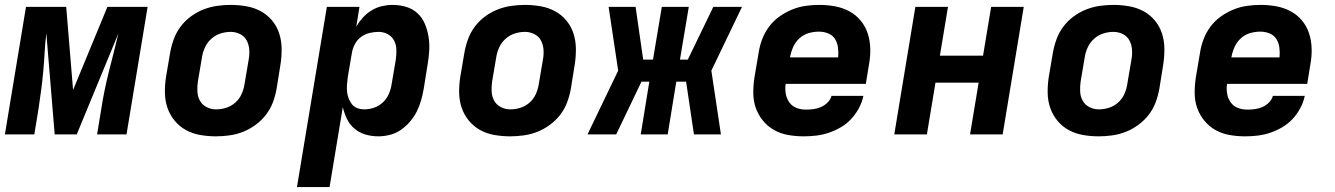

<svg xmlns="http://www.w3.org/2000/svg" viewBox="-24 -548 5444 783"><path d="M-4 0 82 -520H246L274 -181L414 -520H578L492 0H372L389 -104Q395 -143 403 -181.5Q411 -220 420.5 -258Q430 -296 440 -334.5Q450 -373 459 -412L289 0H199L165 -412Q160 -373 158 -334.5Q156 -296 152.5 -258Q149 -220 144 -181.5Q139 -143 133 -104L116 0Z M857 8Q824 8 792.5 2.5Q761 -3 734.5 -17.5Q708 -32 688.5 -55.5Q669 -79 659 -108Q649 -137 648.5 -169.5Q648 -202 653 -234L670 -334Q675 -362 685 -389Q695 -416 712.5 -439.5Q730 -463 754.5 -481Q779 -499 806 -509.5Q833 -520 861 -524Q889 -528 916 -528Q949 -528 980.5 -522.5Q1012 -517 1039 -502.5Q1066 -488 1085.5 -464.5Q1105 -441 1114.5 -412Q1124 -383 1124.5 -350.5Q1125 -318 1120 -286L1104 -186Q1099 -158 1089 -131Q1079 -104 1061 -80.5Q1043 -57 1018.5 -39Q994 -21 967.5 -10.5Q941 0 912.5 4Q884 8 857 8ZM857 -102Q878 -102 898.5 -108.5Q919 -115 935.5 -129.5Q952 -144 961 -164Q970 -184 973 -204L990 -304Q994 -325 992.5 -345.5Q991 -366 982 -383Q973 -400 955 -409Q937 -418 917 -418Q896 -418 875.5 -411.5Q855 -405 838.5 -390.5Q822 -376 812.5 -356Q803 -336 800 -316L783 -216Q780 -195 781 -174.5Q782 -154 791.5 -137Q801 -120 819 -111Q837 -102 857 -102Z M1187 215 1309 -520H1442L1429 -440Q1441 -460 1456.5 -477Q1472 -494 1492 -506Q1512 -518 1534 -523Q1556 -528 1577 -528Q1606 -528 1632.5 -520Q1659 -512 1678.5 -494Q1698 -476 1708.5 -451Q1719 -426 1723.5 -399Q1728 -372 1726.5 -343.5Q1725 -315 1720 -286L1704 -186Q1700 -163 1693.5 -139.5Q1687 -116 1676 -94Q1665 -72 1648.5 -52.5Q1632 -33 1611 -18.5Q1590 -4 1566 2Q1542 8 1519 8Q1491 8 1466 0.5Q1441 -7 1421.5 -23.5Q1402 -40 1391 -63Q1380 -86 1374 -111L1320 215ZM1462 -102Q1482 -102 1502 -109Q1522 -116 1537.5 -130.5Q1553 -145 1561.5 -164.5Q1570 -184 1573 -204L1590 -304Q1593 -324 1592.5 -344.5Q1592 -365 1583.5 -382Q1575 -399 1557.5 -408.5Q1540 -418 1520 -418Q1502 -418 1483 -413.5Q1464 -409 1448 -397Q1432 -385 1423 -367.5Q1414 -350 1411 -332L1394 -232Q1392 -217 1391 -202Q1390 -187 1391.5 -173Q1393 -159 1398 -146Q1403 -133 1411.5 -122.5Q1420 -112 1433.5 -107Q1447 -102 1462 -102Z M2057 8Q2024 8 1992.5 2.5Q1961 -3 1934.5 -17.5Q1908 -32 1888.5 -55.5Q1869 -79 1859 -108Q1849 -137 1848.5 -169.5Q1848 -202 1853 -234L1870 -334Q1875 -362 1885 -389Q1895 -416 1912.5 -439.5Q1930 -463 1954.5 -481Q1979 -499 2006 -509.5Q2033 -520 2061 -524Q2089 -528 2116 -528Q2149 -528 2180.5 -522.5Q2212 -517 2239 -502.5Q2266 -488 2285.5 -464.5Q2305 -441 2314.5 -412Q2324 -383 2324.5 -350.5Q2325 -318 2320 -286L2304 -186Q2299 -158 2289 -131Q2279 -104 2261 -80.5Q2243 -57 2218.5 -39Q2194 -21 2167.5 -10.5Q2141 0 2112.5 4Q2084 8 2057 8ZM2057 -102Q2078 -102 2098.5 -108.5Q2119 -115 2135.5 -129.5Q2152 -144 2161 -164Q2170 -184 2173 -204L2190 -304Q2194 -325 2192.5 -345.5Q2191 -366 2182 -383Q2173 -400 2155 -409Q2137 -418 2117 -418Q2096 -418 2075.5 -411.5Q2055 -405 2038.5 -390.5Q2022 -376 2012.5 -356Q2003 -336 2000 -316L1983 -216Q1980 -195 1981 -174.5Q1982 -154 1991.5 -137Q2001 -120 2019 -111Q2037 -102 2057 -102Z M2372 0 2497 -260 2458 -520H2568L2599 -305H2639L2675 -520H2785L2749 -305H2781Q2807 -359 2833 -412.5Q2859 -466 2885 -520H3002L2877 -260L2916 0H2806L2774 -215H2734L2699 0H2589L2624 -215H2592L2489 0Z M3254 8Q3221 8 3190 2.5Q3159 -3 3132.5 -18Q3106 -33 3087 -56.5Q3068 -80 3058 -108.5Q3048 -137 3048 -169.5Q3048 -202 3053 -234L3070 -334Q3074 -361 3084.5 -388.5Q3095 -416 3112.5 -439.5Q3130 -463 3154.5 -480.5Q3179 -498 3206 -509Q3233 -520 3261 -524Q3289 -528 3316 -528Q3349 -528 3380 -522.5Q3411 -517 3438.5 -502.5Q3466 -488 3485.5 -464.5Q3505 -441 3514.5 -412Q3524 -383 3525 -351Q3526 -319 3520 -286L3507 -206H3180Q3177 -185 3180.5 -165.5Q3184 -146 3195 -130.5Q3206 -115 3224 -108Q3242 -101 3263 -101Q3278 -101 3293.5 -103Q3309 -105 3324 -111.5Q3339 -118 3351 -130Q3363 -142 3367 -157H3497Q3492 -132 3479 -107.5Q3466 -83 3447.5 -63Q3429 -43 3405 -29Q3381 -15 3355.5 -6.5Q3330 2 3304.5 5Q3279 8 3254 8ZM3198 -314H3394Q3396 -334 3393.5 -353.5Q3391 -373 3381.5 -388.5Q3372 -404 3354 -411.5Q3336 -419 3316 -419Q3295 -419 3274 -413Q3253 -407 3236.5 -392Q3220 -377 3211 -357Q3202 -337 3198 -316Z M3623 0 3709 -520H3842L3809 -321H3985L4018 -520H4151L4065 0H3932L3967 -211H3791L3756 0Z M4457 8Q4424 8 4392.5 2.5Q4361 -3 4334.5 -17.5Q4308 -32 4288.5 -55.5Q4269 -79 4259 -108Q4249 -137 4248.5 -169.5Q4248 -202 4253 -234L4270 -334Q4275 -362 4285 -389Q4295 -416 4312.5 -439.5Q4330 -463 4354.5 -481Q4379 -499 4406 -509.5Q4433 -520 4461 -524Q4489 -528 4516 -528Q4549 -528 4580.5 -522.5Q4612 -517 4639 -502.5Q4666 -488 4685.5 -464.5Q4705 -441 4714.5 -412Q4724 -383 4724.5 -350.5Q4725 -318 4720 -286L4704 -186Q4699 -158 4689 -131Q4679 -104 4661 -80.5Q4643 -57 4618.5 -39Q4594 -21 4567.5 -10.5Q4541 0 4512.5 4Q4484 8 4457 8ZM4457 -102Q4478 -102 4498.5 -108.5Q4519 -115 4535.5 -129.5Q4552 -144 4561 -164Q4570 -184 4573 -204L4590 -304Q4594 -325 4592.5 -345.5Q4591 -366 4582 -383Q4573 -400 4555 -409Q4537 -418 4517 -418Q4496 -418 4475.5 -411.5Q4455 -405 4438.5 -390.5Q4422 -376 4412.5 -356Q4403 -336 4400 -316L4383 -216Q4380 -195 4381 -174.5Q4382 -154 4391.5 -137Q4401 -120 4419 -111Q4437 -102 4457 -102Z M5054 8Q5021 8 4990 2.5Q4959 -3 4932.5 -18Q4906 -33 4887 -56.5Q4868 -80 4858 -108.5Q4848 -137 4848 -169.5Q4848 -202 4853 -234L4870 -334Q4874 -361 4884.5 -388.5Q4895 -416 4912.5 -439.5Q4930 -463 4954.5 -480.5Q4979 -498 5006 -509Q5033 -520 5061 -524Q5089 -528 5116 -528Q5149 -528 5180 -522.5Q5211 -517 5238.5 -502.5Q5266 -488 5285.5 -464.5Q5305 -441 5314.5 -412Q5324 -383 5325 -351Q5326 -319 5320 -286L5307 -206H4980Q4977 -185 4980.5 -165.5Q4984 -146 4995 -130.5Q5006 -115 5024 -108Q5042 -101 5063 -101Q5078 -101 5093.5 -103Q5109 -105 5124 -111.5Q5139 -118 5151 -130Q5163 -142 5167 -157H5297Q5292 -132 5279 -107.5Q5266 -83 5247.5 -63Q5229 -43 5205 -29Q5181 -15 5155.5 -6.5Q5130 2 5104.5 5Q5079 8 5054 8ZM4998 -314H5194Q5196 -334 5193.5 -353.5Q5191 -373 5181.5 -388.5Q5172 -404 5154 -411.5Q5136 -419 5116 -419Q5095 -419 5074 -413Q5053 -407 5036.5 -392Q5020 -377 5011 -357Q5002 -337 4998 -316Z"/></svg>

Font: Iosevka XBd Ex Obl
Style: Regular
Weight: 800
Width: 7
Italic angle: -9°
Monospace: yes
Designer: Belleve Invis
Foundry: Belleve Invis
Version: Version 32.5.0; ttfautohint (v1.8.4)